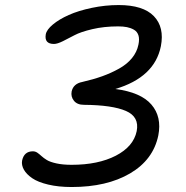

<svg xmlns="http://www.w3.org/2000/svg" viewBox="-20 -732 740 764"><path d="M265.1 12.2Q212.4 12.2 171.6 2.4Q130.9 -7.3 108.2 -22.9Q85.4 -38.6 75.2 -56.6Q64.9 -74.7 67.9 -92.8Q75.7 -129.9 110.8 -129.9Q120.6 -129.9 128.7 -124.3Q136.7 -118.7 145.3 -110.8Q153.8 -103 166.5 -95.2Q179.2 -87.4 204.6 -81.8Q230 -76.2 265.1 -76.2Q370.6 -76.2 440.9 -112.5Q511.2 -148.9 523.9 -210Q535.2 -267.1 481.2 -290.5Q427.2 -314 314 -314.9Q287.1 -314.9 274.2 -331.1Q261.2 -347.2 265.1 -368.2Q272 -398.9 307.1 -405.8Q351.6 -416 387 -428.7Q422.4 -441.4 453.9 -459Q485.4 -476.6 505.1 -500.7Q524.9 -524.9 530.8 -554.2Q535.6 -576.7 530.8 -591.6Q525.9 -606.4 512.9 -613.8Q500 -621.1 485.1 -624Q470.2 -627 450.2 -627Q394 -627 347.4 -616Q300.8 -605 276.6 -592Q252.4 -579.1 230.2 -568.1Q208 -557.1 194.8 -557.1Q155.8 -557.1 162.1 -595.2Q165.5 -613.8 190.4 -634.5Q215.3 -655.3 253.7 -672.4Q292 -689.5 345.2 -700.7Q398.4 -711.9 452.1 -711.9Q549.8 -711.9 592.3 -667.7Q634.8 -623.5 620.1 -547.9Q595.2 -424.3 439 -377.9Q540.5 -364.7 582.5 -315.9Q624.5 -267.1 609.9 -192.9Q589.8 -96.2 497.6 -42Q405.3 12.2 265.1 12.2Z"/></svg>

Font: Shantell Sans Normal
Style: Italic
Weight: 400
Italic angle: -11.31°
Designer: Stephen Nixon, Anya Danilova, Shantell Martin
Foundry: Arrow Type
Version: Version 1.006;[559af2be0]